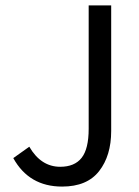

<svg xmlns="http://www.w3.org/2000/svg" viewBox="-20 -676 514 708"><path d="M29 -93 88 -135Q131 -61 202 -61Q255 -61 281 -94Q307 -127 307 -201V-656H390V-193Q390 -102 345.5 -45Q301 12 209 12Q87 12 29 -93Z"/></svg>

Font: RibengUni
Style: Regular
Weight: 400
Designer: (1) Dr. Andrew Glass (Program Manager at Microsoft Corporation)
(2) Bivuti Chakma (Suz Moriz)
(3) Paul D. Hunt (Adobe Co
Foundry: Bivuti Chakma and Jyoti Chakma
Version: Version 1.2020